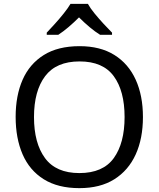

<svg xmlns="http://www.w3.org/2000/svg" viewBox="-20 -964 821 994"><path d="M720 -358Q720 -247 682.5 -164.5Q645 -82 572 -36Q499 10 391 10Q280 10 206.5 -36Q133 -82 97 -165Q61 -248 61 -359Q61 -469 97 -551Q133 -633 206.5 -679Q280 -725 392 -725Q499 -725 572 -679.5Q645 -634 682.5 -551.5Q720 -469 720 -358ZM156 -358Q156 -223 213 -145.5Q270 -68 391 -68Q513 -68 569 -145.5Q625 -223 625 -358Q625 -493 569 -569.5Q513 -646 392 -646Q271 -646 213.5 -569.5Q156 -493 156 -358ZM435 -944Q447 -922 469.5 -894.5Q492 -867 516.5 -840.5Q541 -814 560 -795V-784H498Q472 -800 444 -823.5Q416 -847 389 -874Q362 -847 335 -824Q308 -801 282 -784H222V-795Q241 -815 264.5 -841Q288 -867 310 -894.5Q332 -922 345 -944Z"/></svg>

Font: Noto Sans Ethiopic
Style: Regular
Weight: 400
Designer: Monotype Design Team
Foundry: Monotype Imaging Inc.
Version: Version 2.102; ttfautohint (v1.8.4.7-5d5b)